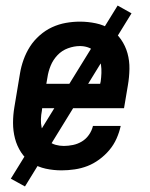

<svg xmlns="http://www.w3.org/2000/svg" viewBox="-20 -606 540 692"><path d="M202 8Q173 8 145 2Q117 -4 94 -19Q71 -34 56 -57Q41 -80 34 -107Q27 -134 27 -163Q27 -192 32 -221L52 -341Q56 -366 65 -391Q74 -416 88 -438Q102 -460 123 -478.5Q144 -497 168 -508Q192 -519 217.5 -523.5Q243 -528 268 -528Q297 -528 325.5 -522Q354 -516 377 -501.5Q400 -487 416 -464Q432 -441 439.5 -414Q447 -387 446.5 -357.5Q446 -328 441 -299L427 -216H132L131 -207Q128 -192 127.5 -176.5Q127 -161 130 -147Q133 -133 139 -120Q145 -107 155.5 -97.5Q166 -88 180.5 -84Q195 -80 210 -80Q226 -80 243 -83.5Q260 -87 275 -96Q290 -105 300.5 -120Q311 -135 315 -152H415Q410 -129 400 -106.5Q390 -84 374 -65Q358 -46 337.5 -31Q317 -16 295 -7.5Q273 1 249 4.5Q225 8 202 8ZM147 -304H341L343 -313Q345 -328 345.5 -343Q346 -358 344 -372Q342 -386 336.5 -399Q331 -412 320.5 -421.5Q310 -431 296.5 -435.5Q283 -440 268 -440Q247 -440 225 -432Q203 -424 187 -407Q171 -390 162.5 -369Q154 -348 151 -327ZM70 66 19 38 404 -586 454 -558Z"/></svg>

Font: Iosevka Term Curly SmBd Obl
Style: Regular
Weight: 600
Italic angle: -9°
Designer: Belleve Invis
Foundry: Belleve Invis
Version: Version 32.3.0